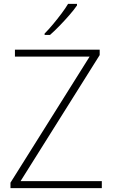

<svg xmlns="http://www.w3.org/2000/svg" viewBox="-20 -970 583 990"><path d="M505 0H34V-28L442 -678H57V-714H494V-686L86 -36H505ZM377 -950V-942Q362 -920 338.5 -893Q315 -866 288.5 -838.5Q262 -811 238 -790H210V-797Q230 -817 253 -844.5Q276 -872 297 -900Q318 -928 331 -950Z"/></svg>

Font: Noto Sans Disp ExtLt
Style: Regular
Weight: 200
Designer: Monotype Design Team
Foundry: Monotype Imaging Inc.
Version: Version 2.000;GOOG;noto-source:20170915:90ef993387c0